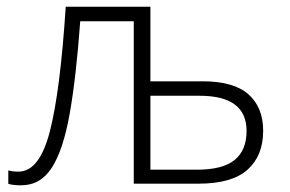

<svg xmlns="http://www.w3.org/2000/svg" viewBox="-20 -551 869 576"><path d="M431.2 -530.8V-307.1H587.9Q681.6 -307.1 725.6 -267.8Q769.5 -228.5 769.5 -158.7Q769.5 -84 722.7 -42Q675.8 0 575.7 0H381.3V-487.3H220.7Q208.5 -319.8 189.2 -210.7Q169.9 -101.6 135.7 -48.3Q101.6 4.9 43.5 4.9Q29.8 4.9 20.3 3.7Q10.7 2.4 4.9 0.5V-39.6Q10.3 -38.1 17.6 -37.1Q24.9 -36.1 35.6 -36.1Q98.1 -36.1 129.4 -156.2Q160.6 -276.4 177.2 -530.8ZM579.1 -263.7H431.2V-42H571.8Q647.9 -42 683.8 -71Q719.7 -100.1 719.7 -158.2Q719.7 -263.7 579.1 -263.7Z"/></svg>

Font: Open Sans Light
Style: Regular
Weight: 300
Designer: Monotype Design Team
Foundry: Monotype Imaging Inc.
Version: Version 3.000; ttfautohint (v1.8.4)